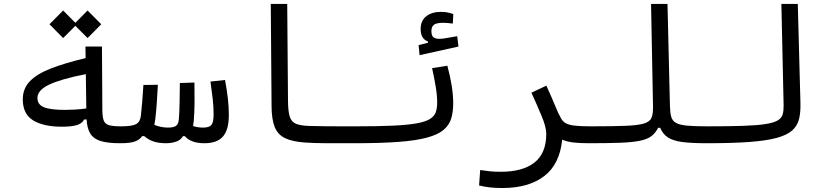

<svg xmlns="http://www.w3.org/2000/svg" viewBox="-20 -713 4142 959"><path d="M288.6 -80.1Q197.8 -80.1 145.8 -111.6Q93.8 -143.1 93.8 -216.8Q93.8 -270.5 129.4 -307.4Q165 -344.2 235.1 -371.3Q305.2 -398.4 407.7 -422.9L406.7 -480.5H489.3L491.2 -162.6Q491.7 -127.9 498.3 -110.6Q504.9 -93.3 525.1 -87.6Q545.4 -82 585.9 -82Q606.4 -82 614.3 -74.2Q622.1 -66.4 622.1 -44.9Q622.1 -21 613.5 -9.3Q605 2.4 580.1 2.4Q518.6 2.4 482.9 -8.5Q447.3 -19.5 431.2 -45.4Q415 -71.3 412.6 -116.2H400.4Q389.6 -95.2 362.1 -87.6Q334.5 -80.1 288.6 -80.1ZM408.7 -342.8Q282.7 -317.9 224.9 -290Q167 -262.2 167 -223.6Q167 -190.9 199 -177.5Q231 -164.1 305.7 -164.1Q326.7 -164.1 356 -165.8Q385.3 -167.5 411.1 -171.4ZM417.5 -522.9 356.4 -584 295.4 -522.9 227.1 -591.8 295.4 -660.6 356.4 -599.1 417.5 -660.6 485.8 -591.8Z M580.6 2.4 585.9 -82Q640.1 -82 660.2 -93.3Q680.2 -104.5 683.6 -134.8Q687.5 -167.5 690.4 -205.1Q692.9 -242.7 696.3 -288.6L768.6 -289.6Q766.1 -244.6 763.4 -203.1Q760.7 -161.6 755.9 -120.1Q753.9 -103 751 -89.4Q767.1 -82.5 784.9 -79.1Q802.7 -75.7 818.8 -75.7Q847.7 -75.7 859.6 -84.7Q871.6 -93.8 873.5 -118.7Q876 -150.4 877 -199Q877.9 -247.6 878.4 -298.3L951.2 -300.8Q952.1 -251 951.7 -200.4Q951.2 -149.9 947.8 -109.4Q946.3 -96.2 944.3 -83.5Q966.8 -75.7 995.1 -75.7Q1024.9 -75.7 1035.9 -88.9Q1046.9 -102.1 1046.9 -141.6Q1046.9 -179.2 1042.5 -218.5Q1038.1 -257.8 1031.2 -305.7L1104 -313.5Q1113.3 -263.7 1118.2 -220.5Q1123 -177.2 1123 -139.2Q1123 -65.4 1094 -31.5Q1064.9 2.4 1000.5 2.4Q933.6 2.4 902.8 -33.2H894Q883.3 -13.7 859.9 -5.6Q836.4 2.4 809.1 2.4Q775.9 2.4 749.8 -5.4Q723.6 -13.2 700.2 -33.2H689.9Q679.2 -16.6 656 -7.1Q632.8 2.4 580.6 2.4Z M1752 2.4Q1740.7 2.4 1730 2.4Q1718.8 2.4 1708 2.4Q1650.4 2.4 1600.1 2.2Q1549.8 2 1503.9 -1Q1441.4 -5.4 1404.8 -22.5Q1368.2 -39.6 1352.5 -77.6Q1336.9 -115.7 1336.4 -182.1L1332.5 -693.4H1414.6L1418.5 -209Q1418.9 -157.7 1427 -131.3Q1435.1 -105 1457.3 -95.2Q1479.5 -85.4 1522.5 -84Q1564 -82.5 1609.6 -82.3Q1655.3 -82 1714.4 -82Q1724.6 -82 1735.8 -82Q1746.6 -82 1757.8 -82Q1781.2 -82 1781.2 -43.9Q1781.2 -19 1773.7 -8.3Q1766.1 2.4 1752 2.4Z M1752 2.4Q1737.3 2.4 1737.3 -43Q1737.3 -64 1743.7 -73Q1750 -82 1757.8 -82Q1869.1 -82 1943.1 -85.4Q2017.1 -88.9 2061.3 -96.9Q2105.5 -105 2127.4 -118.7Q2149.4 -132.3 2156.5 -152.3Q2163.6 -172.4 2163.6 -200.2Q2163.6 -236.3 2156.2 -280.8Q2148.9 -325.2 2138.2 -372.6L2214.4 -384.8Q2228.5 -333 2236.1 -285.2Q2243.7 -237.3 2243.7 -197.8Q2243.7 -153.3 2233.4 -120.1Q2223.1 -86.9 2194.6 -63.5Q2166 -40 2111.6 -25.4Q2057.1 -10.7 1969.2 -4.2Q1881.3 2.4 1752 2.4ZM2075.7 -437.5 2070.8 -487.8 2117.7 -499.5V-505.9Q2081.1 -518.6 2081.1 -567.9Q2081.1 -609.9 2109.1 -631.8Q2137.2 -653.8 2182.6 -653.8Q2201.7 -653.8 2216.3 -650.6Q2231 -647.5 2244.1 -642.6L2241.7 -595.2Q2230 -596.7 2217.5 -597.9Q2205.1 -599.1 2193.8 -599.1Q2160.2 -599.1 2147.5 -589.4Q2134.8 -579.6 2134.8 -558.1Q2134.8 -535.6 2144.5 -527.3Q2154.3 -519 2175.3 -519Q2190.4 -519 2215.8 -523.9Q2241.2 -528.3 2263.7 -532.2L2270 -480.5Z M2788.1 -15.6Q2775.4 108.4 2697.5 167.2Q2619.6 226.1 2489.7 226.1Q2452.6 226.1 2425.8 222.9Q2398.9 219.7 2373 213.4L2378.4 136.2Q2405.8 140.1 2427.2 142.6Q2448.7 145 2481.4 145Q2591.3 145 2649.9 98.6Q2708.5 52.2 2708.5 -44.9Q2708.5 -78.1 2685.5 -133.1Q2662.6 -188 2634.3 -250L2709 -285.2Q2737.3 -223.1 2752.9 -184.6Q2768.1 -146 2783.2 -120.1Q2791.5 -106 2805.4 -97.7Q2819.3 -89.4 2848.1 -85.7Q2877 -82 2929.7 -82Q2948.2 -82 2956.5 -74Q2964.8 -65.9 2964.8 -44.4Q2964.8 -17.6 2953.1 -7.6Q2941.4 2.4 2923.8 2.4Q2872.1 2.4 2840.8 -1.7Q2809.6 -5.9 2788.1 -15.6Z M2923.8 2.4Q2895.5 2.4 2895.5 -42Q2895.5 -65.9 2905.3 -74Q2915 -82 2929.7 -82Q3039.6 -82 3102.8 -84.5Q3166 -86.9 3196 -95.9Q3226.1 -105 3234.1 -124.8Q3242.2 -144.5 3241.7 -179.2L3231.9 -693.4H3314L3326.2 -183.6Q3327.1 -150.4 3332.5 -130.1Q3337.9 -109.9 3356.2 -99.4Q3374.5 -88.9 3412.4 -85.4Q3450.2 -82 3515.6 -82Q3552.2 -82 3552.2 -42Q3552.2 -16.1 3541.7 -6.8Q3531.2 2.4 3509.8 2.4Q3436 2.4 3389.6 -3.4Q3343.3 -9.3 3317.1 -25.9Q3291 -42.5 3277.3 -74.7H3267.1Q3253.9 -48.3 3233.6 -33Q3213.4 -17.6 3176.5 -10Q3139.6 -2.4 3078.9 0Q3018.1 2.4 2923.8 2.4Z M3509.8 2.4Q3481.9 2.4 3481.9 -41Q3481.9 -64.9 3491.5 -73.5Q3501 -82 3515.6 -82Q3623.5 -82 3693.6 -84.5Q3763.7 -86.9 3804.7 -93.5Q3845.7 -100.1 3865 -111.8Q3884.3 -123.5 3889.4 -142.1Q3894.5 -160.6 3894 -187L3882.8 -693.4H3964.8L3978 -200.2Q3979.5 -153.8 3971.4 -119.6Q3963.4 -85.4 3937.5 -62Q3911.6 -38.6 3860.1 -24.4Q3808.6 -10.3 3723.1 -3.9Q3637.7 2.4 3509.8 2.4Z"/></svg>

Font: CaskaydiaMono NF SemiLight
Style: Regular
Weight: 350
Designer: Aaron Bell
Foundry: Saja Typeworks
Version: Version 2111.001; ttfautohint (v1.8.4);Nerd Fonts 3.1.1